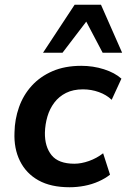

<svg xmlns="http://www.w3.org/2000/svg" viewBox="-20 -778 534 808"><path d="M273 10Q194 10 142 -19Q90 -48 64 -100.5Q38 -153 41 -221Q42 -276 60 -327Q78 -378 113.5 -417Q149 -456 201 -478.5Q253 -501 322 -501Q372 -501 417.5 -486.5Q463 -472 491 -447L450 -358Q428 -379 396 -390.5Q364 -402 329 -402Q288 -402 258 -387Q228 -372 208.5 -346Q189 -320 179.5 -287.5Q170 -255 169 -220Q168 -161 197 -125Q226 -89 293 -89Q322 -89 354.5 -100.5Q387 -112 414 -133L443 -43Q423 -27 395 -14.5Q367 -2 335.5 4Q304 10 273 10ZM161 -556 294 -758H405L494 -556H412L343 -687L243 -556Z"/></svg>

Font: Nunito Sans 11pt
Style: Bold Italic
Weight: 700
Italic angle: -9°
Version: Version 3.101;gftools[0.9.27]